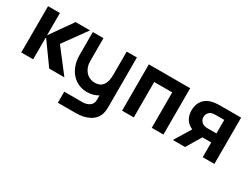

<svg xmlns="http://www.w3.org/2000/svg" viewBox="-66 -1112 2523 1939"><g transform="rotate(30 1195.5 -142.5)"><path d="M69 0H208V-260L395 0H572L364 -270L559 -540H391L208 -280V-540H70Z M592 -270C592 -108 692 15 841 15C892 15 935 2.5 970 -19.5V35C972 95 915 126 854 126H643V255H853C972 255 1072 209 1098 110C1104 87 1106 64 1106 37V-540H987V-270C987 -172 954 -106 863 -106C775 -106 716 -179 716 -270V-540H592Z M1245 0H1381V-413H1591V0H1727V-540H1245Z M2185 0H2321V-540H2098C2073 -540 2031 -540 1995 -533C1907 -516 1850 -454 1850 -355C1850 -271.5 1891 -216 1953 -190.5L1837 0H1979L2082 -172H2098H2185ZM1988 -356C1988 -392 2013 -422 2041 -430C2056 -434 2071 -435 2083 -435H2185V-277H2083C2072 -277 2057 -278 2043 -282C2015 -290 1988 -318 1988 -356Z"/></g></svg>

Font: Eudonet ExtraBold
Style: Regular
Weight: 800
Designer: Mikhail Sharanda
Foundry: Mikhail Sharanda
Version: Version 4.503;Glyphs 3.1.2 (3151)